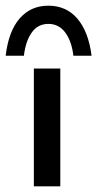

<svg xmlns="http://www.w3.org/2000/svg" viewBox="-38 -655 342 675"><path d="M174 -414V0H81V-414ZM284 -459H220Q214 -510 191.5 -540.5Q169 -571 132 -571Q95 -571 73.5 -540.5Q52 -510 46 -459H-18Q-8 -545 31 -590Q70 -635 132 -635Q195 -635 234 -589.5Q273 -544 284 -459Z"/></svg>

Font: Josefin Sans
Style: Regular
Weight: 400
Designer: Santiago Orozco
Foundry: Typemade
Version: Version 2.000